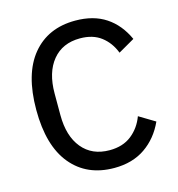

<svg xmlns="http://www.w3.org/2000/svg" viewBox="-107 -803 841 909"><g transform="rotate(-15 313.5 -349.0)"><path d="M343 12Q209 12 132.5 -80.5Q56 -173 56 -349Q56 -525 132.5 -617.5Q209 -710 343 -710Q432 -710 492.5 -670Q553 -630 587 -555L507 -509Q487 -561 446.5 -592Q406 -623 343 -623Q257 -623 208.5 -564Q160 -505 160 -402V-296Q160 -193 208.5 -134Q257 -75 343 -75Q408 -75 450.5 -108.5Q493 -142 513 -196L591 -149Q557 -74 494.5 -31Q432 12 343 12Z"/></g></svg>

Font: IBM Plex Sans Thai Text
Style: Regular
Weight: 450
Designer: Mike Abbink, Paul van der Laan, Pieter van Rosmalen, Ben Mitchell, Mark Frömberg
Foundry: Bold Monday
Version: Version 1.1